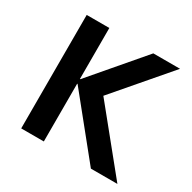

<svg xmlns="http://www.w3.org/2000/svg" viewBox="-126 -664 789 790"><g transform="rotate(30 268.5 -269.5)"><path d="M526.4 0Q467.8 -71.3 294.9 -285.2Q349.6 -348.6 512.7 -539.1Q481.4 -539.1 385.7 -539.1Q334 -478.5 178.7 -296.9Q178.7 -296.9 176.8 -296.9Q176.8 -357.4 176.8 -539.1Q150.4 -539.1 69.3 -539.1Q69.3 -404.3 69.3 0Q95.7 0 176.8 0Q176.8 -68.4 176.8 -274.4Q177.7 -274.4 178.7 -274.4Q234.4 -205.1 400.4 0Q431.6 0 526.4 0Z"/></g></svg>

Font: DaxlinePro-Medium
Style: Medium
Weight: 400
Designer: Hans Reichel
Version: Version 7.502; 2006